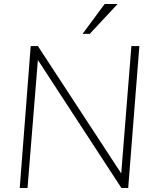

<svg xmlns="http://www.w3.org/2000/svg" viewBox="-20 -943 779 963"><path d="M679 -712 623 0H589L170 -642L118 0H79L134 -712H170L588 -73L639 -712ZM394 -773 505 -923H570L430 -773Z"/></svg>

Font: Muli ExtraLight
Style: Italic
Weight: 275
Italic angle: -4.541°
Designer: Vernon Adams
Foundry: Vernon Adams
Version: Version 2.001